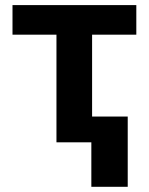

<svg xmlns="http://www.w3.org/2000/svg" viewBox="-20 -550 575 742"><path d="M28.3 -530.3H506.8V-416H335.9V-99.6H473.6V171.9H333V0H198.2V-416H28.3Z"/></svg>

Font: Pretendard JP
Style: Bold
Weight: 700
Designer: Base glyphs from Inter by Rasmus Andersson; Hangeul glyphs from Noto Sans CJK(Source Han Sans) by Jang Soo-young and Kan
Foundry: Kil Hyung-jin
Version: Version 1.309